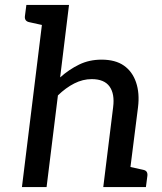

<svg xmlns="http://www.w3.org/2000/svg" viewBox="-20 -759 658 779"><path d="M69 0 160 -739H260L224 -445Q260 -477 301 -497Q342 -517 392 -517Q448 -517 482.5 -493Q517 -469 532 -425Q547 -381 540 -324L499 0H399L439 -324Q446 -378 424.5 -408Q403 -438 352 -438Q316 -438 281.5 -420.5Q247 -403 215 -372L169 0ZM471 0 493 -85 561 -70Q571 -68 575 -62Q579 -56 578 -46L572 0ZM188 -739 167 -654 99 -669Q89 -671 84.5 -677Q80 -683 81 -693L87 -739Z"/></svg>

Font: Aleo Medium
Style: Italic
Weight: 500
Italic angle: -7°
Designer: Alessio Laiso
Foundry: Alessio Laiso
Version: Version 2.001;gftools[0.9.29]